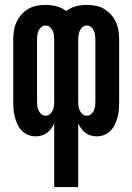

<svg xmlns="http://www.w3.org/2000/svg" viewBox="-20 -548 540 783"><path d="M201 215V-45Q196 -34 189 -24Q182 -14 172 -6.5Q162 1 150 4.5Q138 8 125 8Q109 8 94 2Q79 -4 68 -16Q57 -28 50.5 -42.5Q44 -57 40 -72.5Q36 -88 35 -104Q34 -120 34 -136V-384Q34 -403 36.5 -421Q39 -439 46.5 -456Q54 -473 66.5 -487.5Q79 -502 95 -511.5Q111 -521 129 -524.5Q147 -528 166 -528Q188 -528 210 -522.5Q232 -517 250 -503Q268 -517 290 -522.5Q312 -528 334 -528Q353 -528 371 -524.5Q389 -521 405 -511.5Q421 -502 433.5 -487.5Q446 -473 453.5 -456Q461 -439 463.5 -421Q466 -403 466 -384V-136Q466 -120 465 -104Q464 -88 460 -72.5Q456 -57 449.5 -42.5Q443 -28 432 -16Q421 -4 406 2Q391 8 375 8Q362 8 350 4.5Q338 1 328 -6.5Q318 -14 311 -24Q304 -34 299 -45V215ZM166 -76Q176 -76 183.5 -82.5Q191 -89 195 -98Q199 -107 200 -116.5Q201 -126 201 -136V-384Q201 -394 200 -403.5Q199 -413 195 -422Q191 -431 183.5 -437.5Q176 -444 166 -444Q156 -444 148.5 -437.5Q141 -431 137 -422Q133 -413 132 -403.5Q131 -394 131 -384V-136Q131 -126 132 -116.5Q133 -107 137 -98Q141 -89 148.5 -82.5Q156 -76 166 -76ZM334 -76Q344 -76 351.5 -82.5Q359 -89 363 -98Q367 -107 368 -116.5Q369 -126 369 -136V-384Q369 -394 368 -403.5Q367 -413 363 -422Q359 -431 351.5 -437.5Q344 -444 334 -444Q324 -444 316.5 -437.5Q309 -431 305 -422Q301 -413 300 -403.5Q299 -394 299 -384V-136Q299 -126 300 -116.5Q301 -107 305 -98Q309 -89 316.5 -82.5Q324 -76 334 -76Z"/></svg>

Font: Iosevka Fixed
Style: Bold
Weight: 700
Monospace: yes
Designer: Belleve Invis
Foundry: Belleve Invis
Version: Version 32.3.0